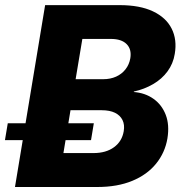

<svg xmlns="http://www.w3.org/2000/svg" viewBox="-54 -748 725 768"><path d="M5.9 0 126.5 -727.5H424.3Q505.4 -727.5 557.9 -702.6Q610.4 -677.7 632.6 -633.5Q654.8 -589.4 645 -532.2Q638.7 -493.2 616 -462.4Q593.3 -431.6 558.3 -411.4Q523.4 -391.1 481.4 -381.8V-379.9Q526.4 -376.5 559.8 -352.8Q593.3 -329.1 608.9 -288.8Q624.5 -248.5 615.7 -194.3Q606 -137.2 570.3 -93.3Q534.7 -49.3 475.3 -24.7Q416 0 335 0ZM199.7 -135.7H319.8Q370.1 -135.7 402.1 -159.2Q434.1 -182.6 440.9 -223.1Q445.3 -249 436 -267.8Q426.8 -286.6 405.8 -296.9Q384.8 -307.1 353 -307.1H228ZM248.5 -431.2H358.9Q387.2 -431.2 410.2 -441.4Q433.1 -451.7 448 -470.7Q462.9 -489.7 467.3 -515.1Q473.1 -550.8 452.6 -571.5Q432.1 -592.3 389.2 -592.3H275.4ZM-34.2 -187.5 -22.9 -254.9H321.3L310.1 -187.5Z"/></svg>

Font: Inter 28pt ExtraBold
Style: Italic
Weight: 800
Italic angle: -9.3988°
Designer: Rasmus Andersson
Foundry: rsms
Version: Version 4.001;git-66647c0bb